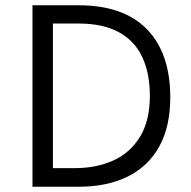

<svg xmlns="http://www.w3.org/2000/svg" viewBox="-20 -710 727 730"><path d="M278.3 0H103.5V-689.9H279.3Q449.7 -689.9 538.6 -598.9Q627.4 -507.8 627.4 -339.8Q627.4 -229 585.7 -153.3Q543.9 -77.6 465.8 -38.8Q387.7 0 278.3 0ZM266.6 -70.8Q345.2 -70.8 409.9 -99.4Q474.6 -127.9 513.7 -191.9Q549.8 -253.4 549.8 -345.2Q549.8 -431.2 521 -492.9Q492.2 -554.7 431.9 -587.6Q371.6 -620.6 277.3 -620.6H181.2V-70.8Z"/></svg>

Font: Acari Sans
Style: Regular
Weight: 400
Designer: Alfredo Marco Pradil and Stefan Peev
Foundry: Hanken Design Co.
Version: Version 1.045;February 4, 2021;FontCreator 13.0.0.2655 64-bi